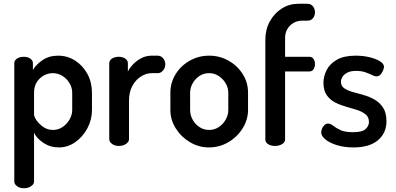

<svg xmlns="http://www.w3.org/2000/svg" viewBox="-20 -776 2106 1021"><path d="M107 225Q85 225 70.5 214Q56 203 56 190V-440Q56 -455 70.5 -464.5Q85 -474 106 -474Q127 -474 141 -464.5Q155 -455 155 -440V-404Q172 -433 206.5 -456.5Q241 -480 289 -480Q339 -480 380 -453.5Q421 -427 445 -382.5Q469 -338 469 -283V-191Q469 -139 444.5 -93.5Q420 -48 380 -20Q340 8 293 8Q248 8 212 -15.5Q176 -39 161 -70V190Q161 203 145.5 214Q130 225 107 225ZM262 -85Q289 -85 312 -100Q335 -115 349.5 -140Q364 -165 364 -191V-283Q364 -309 350 -333Q336 -357 312.5 -372Q289 -387 260 -387Q236 -387 213 -374.5Q190 -362 175.5 -339Q161 -316 161 -283V-168Q161 -156 174 -136.5Q187 -117 210 -101Q233 -85 262 -85Z M612 0Q590 0 575.5 -11Q561 -22 561 -35V-440Q561 -455 575.5 -464.5Q590 -474 612 -474Q632 -474 646 -464.5Q660 -455 660 -440V-396Q671 -417 689.5 -436Q708 -455 733 -467.5Q758 -480 787 -480H819Q835 -480 847 -466.5Q859 -453 859 -434Q859 -415 847 -401Q835 -387 819 -387H787Q757 -387 729 -369Q701 -351 683.5 -318.5Q666 -286 666 -240V-35Q666 -22 650.5 -11Q635 0 612 0Z M1091 8Q1037 8 990 -20Q943 -48 914.5 -93.5Q886 -139 886 -191V-283Q886 -336 913.5 -381Q941 -426 988.5 -453Q1036 -480 1092 -480Q1148 -480 1195 -453.5Q1242 -427 1270.5 -382.5Q1299 -338 1299 -283V-191Q1299 -140 1270.5 -94Q1242 -48 1194.5 -20Q1147 8 1091 8ZM1092 -85Q1120 -85 1143 -100Q1166 -115 1180 -139.5Q1194 -164 1194 -191V-283Q1194 -309 1180 -333Q1166 -357 1143 -372Q1120 -387 1092 -387Q1063 -387 1040.5 -372Q1018 -357 1004.5 -333Q991 -309 991 -283V-191Q991 -164 1004.5 -139.5Q1018 -115 1041 -100Q1064 -85 1092 -85Z M1442 0Q1420 0 1405.5 -9.5Q1391 -19 1391 -34V-565Q1391 -619 1415 -662.5Q1439 -706 1479 -731Q1519 -756 1567 -756H1614Q1634 -756 1644.5 -742Q1655 -728 1655 -711Q1655 -693 1644.5 -679.5Q1634 -666 1614 -666H1587Q1561 -666 1540.5 -654Q1520 -642 1508 -621.5Q1496 -601 1496 -575V-474H1625Q1640 -474 1647.5 -462Q1655 -450 1655 -435Q1655 -420 1647.5 -408Q1640 -396 1625 -396H1496V-34Q1496 -19 1480 -9.5Q1464 0 1442 0Z M1860 8Q1811 8 1772 -4Q1733 -16 1710.5 -34.5Q1688 -53 1688 -72Q1688 -81 1692.5 -92Q1697 -103 1705.5 -111Q1714 -119 1724 -119Q1737 -119 1751.5 -107.5Q1766 -96 1790 -84.5Q1814 -73 1857 -73Q1907 -73 1924.5 -90Q1942 -107 1942 -127Q1942 -153 1924.5 -167.5Q1907 -182 1879.5 -191Q1852 -200 1821 -208.5Q1790 -217 1762.5 -231Q1735 -245 1717.5 -270Q1700 -295 1700 -336Q1700 -370 1717 -403.5Q1734 -437 1771.5 -458.5Q1809 -480 1872 -480Q1910 -480 1944 -472Q1978 -464 2000 -450.5Q2022 -437 2022 -421Q2022 -414 2017 -401.5Q2012 -389 2003.5 -379.5Q1995 -370 1982 -370Q1972 -370 1957 -377.5Q1942 -385 1922 -392Q1902 -399 1873 -399Q1844 -399 1826.5 -389.5Q1809 -380 1801 -367Q1793 -354 1793 -341Q1793 -319 1810 -307Q1827 -295 1855 -287Q1883 -279 1914 -270.5Q1945 -262 1972.5 -246Q2000 -230 2017.5 -203Q2035 -176 2035 -131Q2035 -68 1989.5 -30Q1944 8 1860 8Z"/></svg>

Font: Dosis ExtraLight SemiBold
Style: Regular
Weight: 600
Version: Version 3.001; ttfautohint (v1.8.2)